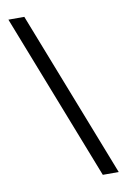

<svg xmlns="http://www.w3.org/2000/svg" viewBox="-89 -723 593 897"><g transform="rotate(-10 208.0 -275.0)"><path d="M400 120H324.5L16 -670.5H91.5Z"/></g></svg>

Font: Anek Tamil Medium
Style: Regular
Weight: 400
Version: Version 1.003